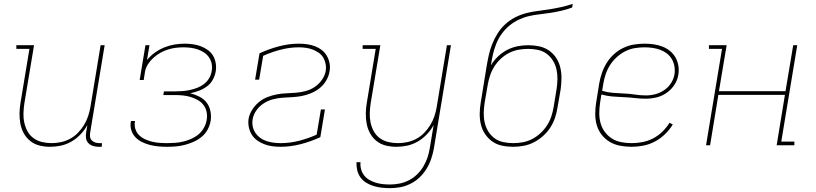

<svg xmlns="http://www.w3.org/2000/svg" viewBox="-20 -755 4240 998"><path d="M241 8Q212 8 185.5 1.5Q159 -5 138 -21.5Q117 -38 104 -61.5Q91 -85 86 -111.5Q81 -138 81.5 -166.5Q82 -195 87 -223L133 -501H65V-520H157L107 -220Q103 -194 102 -168.5Q101 -143 106 -119Q111 -95 122.5 -73.5Q134 -52 153.5 -37.5Q173 -23 197.5 -17Q222 -11 248 -11Q272 -11 296 -16Q320 -21 343 -33Q366 -45 384.5 -64Q403 -83 416.5 -105Q430 -127 438 -151Q446 -175 450 -199L503 -520H524L449 -68Q447 -57 448 -45.5Q449 -34 456.5 -26Q464 -18 474.5 -14.5Q485 -11 497 -11H510L509 8H493Q477 8 463 3.5Q449 -1 439 -11.5Q429 -22 427 -37.5Q425 -53 428 -68L434 -105Q420 -79 398.5 -56.5Q377 -34 351 -19Q325 -4 296.5 2Q268 8 241 8Z M849 8Q826 8 803.5 6Q781 4 759.5 -1.5Q738 -7 718.5 -16.5Q699 -26 684.5 -41Q670 -56 663 -77Q656 -98 660 -121L661 -126H682L681 -122Q678 -102 684 -83.5Q690 -65 703.5 -52Q717 -39 734.5 -31Q752 -23 770.5 -18.5Q789 -14 809 -12.5Q829 -11 850 -11Q870 -11 890.5 -12.5Q911 -14 932 -19Q953 -24 973.5 -33Q994 -42 1011 -56Q1028 -70 1039.5 -90Q1051 -110 1054 -130Q1058 -152 1054 -172.5Q1050 -193 1038 -209Q1026 -225 1008 -235Q990 -245 970.5 -251Q951 -257 930 -259Q909 -261 887 -261H829L832 -280H890Q909 -280 928.5 -281.5Q948 -283 966.5 -287Q985 -291 1004 -298Q1023 -305 1039.5 -317.5Q1056 -330 1066.5 -347.5Q1077 -365 1080 -384Q1084 -404 1080.5 -422.5Q1077 -441 1067 -456Q1057 -471 1041.5 -481.5Q1026 -492 1008.5 -498Q991 -504 972 -506.5Q953 -509 934 -509Q914 -509 893.5 -506.5Q873 -504 852.5 -497.5Q832 -491 813.5 -480.5Q795 -470 778.5 -455.5Q762 -441 750 -422.5Q738 -404 734 -384L727 -339H706L736 -520H757L744 -443Q762 -465 785 -481.5Q808 -498 834 -508.5Q860 -519 886.5 -523.5Q913 -528 939 -528Q961 -528 982.5 -525Q1004 -522 1024 -514.5Q1044 -507 1061 -494.5Q1078 -482 1088 -464.5Q1098 -447 1101.5 -425.5Q1105 -404 1101 -382Q1097 -360 1085.5 -339.5Q1074 -319 1054.5 -305Q1035 -291 1013 -283Q991 -275 969 -270Q994 -264 1016.5 -252.5Q1039 -241 1053.5 -222.5Q1068 -204 1073.5 -178.5Q1079 -153 1075 -127Q1071 -104 1059.5 -82Q1048 -60 1028.5 -44Q1009 -28 986.5 -18Q964 -8 941 -2Q918 4 895 6Q872 8 849 8Z M1438 8Q1416 8 1394.5 5Q1373 2 1353.5 -5.5Q1334 -13 1317 -25Q1300 -37 1289 -54.5Q1278 -72 1273.5 -93.5Q1269 -115 1272 -137Q1276 -161 1290.5 -184Q1305 -207 1325.5 -224Q1346 -241 1370.5 -250.5Q1395 -260 1419.5 -264.5Q1444 -269 1469 -270Q1494 -271 1518.5 -273Q1543 -275 1568 -281.5Q1593 -288 1615 -302.5Q1637 -317 1653 -339.5Q1669 -362 1673 -386Q1676 -405 1672.5 -423Q1669 -441 1660 -456Q1651 -471 1636.5 -481Q1622 -491 1605 -497.5Q1588 -504 1570 -506.5Q1552 -509 1533 -509Q1487 -509 1440 -497Q1393 -485 1348 -465L1327 -341H1306L1329 -478Q1379 -501 1431 -514.5Q1483 -528 1534 -528Q1555 -528 1576.5 -525Q1598 -522 1617.5 -514.5Q1637 -507 1653 -494.5Q1669 -482 1679 -464.5Q1689 -447 1693 -426Q1697 -405 1693 -384Q1689 -359 1675.5 -336Q1662 -313 1641 -296.5Q1620 -280 1595.5 -270Q1571 -260 1546 -255.5Q1521 -251 1496.5 -250Q1472 -249 1447 -247Q1422 -245 1397.5 -238.5Q1373 -232 1350.5 -217.5Q1328 -203 1312.5 -181Q1297 -159 1293 -134Q1290 -115 1294 -96.5Q1298 -78 1308 -63.5Q1318 -49 1332.5 -38.5Q1347 -28 1364.5 -22Q1382 -16 1401 -13.5Q1420 -11 1440 -11Q1486 -11 1533.5 -23Q1581 -35 1626 -55L1648 -186H1669L1645 -42Q1595 -19 1542.5 -5.5Q1490 8 1438 8Z M2008 223Q1985 223 1963.5 220.5Q1942 218 1922 212Q1902 206 1884 195Q1866 184 1854 167.5Q1842 151 1837 130.5Q1832 110 1833 88H1854Q1852 107 1857 125Q1862 143 1873 157Q1884 171 1899.5 180Q1915 189 1933 194.5Q1951 200 1969.5 202Q1988 204 2007 204Q2032 204 2057 199Q2082 194 2105.5 182Q2129 170 2148 151.5Q2167 133 2180.5 110.5Q2194 88 2202 64Q2210 40 2214 15L2234 -105Q2220 -79 2198.5 -56.5Q2177 -34 2151 -19Q2125 -4 2096.5 2Q2068 8 2041 8Q2012 8 1985.5 1.5Q1959 -5 1938 -21.5Q1917 -38 1904 -61.5Q1891 -85 1886 -111.5Q1881 -138 1881.5 -166.5Q1882 -195 1887 -223L1933 -501H1865V-520H1957L1907 -220Q1903 -194 1902 -168.5Q1901 -143 1906 -119Q1911 -95 1922.5 -73.5Q1934 -52 1953.5 -37.5Q1973 -23 1997.5 -17Q2022 -11 2048 -11Q2072 -11 2096 -16Q2120 -21 2143 -33Q2166 -45 2184.5 -64Q2203 -83 2216.5 -105Q2230 -127 2238 -151Q2246 -175 2250 -199L2303 -520H2324L2235 18Q2230 45 2221 71.5Q2212 98 2197 122.5Q2182 147 2161 167Q2140 187 2114 200Q2088 213 2061 218Q2034 223 2008 223Z M2647 8Q2617 8 2589 2Q2561 -4 2539 -19.5Q2517 -35 2501.5 -58Q2486 -81 2479.5 -108.5Q2473 -136 2473.5 -165Q2474 -194 2479 -223L2509 -408Q2514 -438 2520.5 -467.5Q2527 -497 2538.5 -526Q2550 -555 2567 -582Q2584 -609 2608 -630.5Q2632 -652 2660 -666Q2688 -680 2718.5 -687.5Q2749 -695 2778.5 -698.5Q2808 -702 2838.5 -707Q2869 -712 2898.5 -718.5Q2928 -725 2957 -735L2954 -716Q2928 -706 2899.5 -699.5Q2871 -693 2843.5 -688.5Q2816 -684 2788 -681Q2760 -678 2732.5 -672Q2705 -666 2678 -653.5Q2651 -641 2628 -622Q2605 -603 2587.5 -578.5Q2570 -554 2559.5 -527.5Q2549 -501 2542.5 -473Q2536 -445 2532 -418V-416Q2547 -441 2568.5 -461.5Q2590 -482 2616 -495.5Q2642 -509 2670 -514.5Q2698 -520 2726 -520Q2755 -520 2783 -514Q2811 -508 2833.5 -492.5Q2856 -477 2871 -454Q2886 -431 2892.5 -403.5Q2899 -376 2898.5 -347Q2898 -318 2894 -289L2878 -197Q2874 -170 2865 -143Q2856 -116 2840.5 -92Q2825 -68 2802.5 -48Q2780 -28 2754.5 -15Q2729 -2 2701 3Q2673 8 2647 8ZM2648 -11Q2672 -11 2697 -15.5Q2722 -20 2745.5 -32Q2769 -44 2789 -62.5Q2809 -81 2823.5 -103.5Q2838 -126 2846 -150.5Q2854 -175 2858 -200L2873 -292Q2877 -318 2877.5 -344Q2878 -370 2872.5 -394.5Q2867 -419 2854 -440Q2841 -461 2821.5 -475.5Q2802 -490 2777 -495.5Q2752 -501 2725 -501Q2701 -501 2675.5 -496.5Q2650 -492 2626.5 -480Q2603 -468 2583 -449.5Q2563 -431 2549 -408.5Q2535 -386 2527 -361.5Q2519 -337 2515 -313L2499 -220Q2495 -194 2494.5 -168Q2494 -142 2499.5 -117.5Q2505 -93 2518 -72Q2531 -51 2550.5 -36.5Q2570 -22 2595.5 -16.5Q2621 -11 2648 -11Z M3263 8Q3233 8 3203.5 2.5Q3174 -3 3149.5 -17.5Q3125 -32 3107.5 -54.5Q3090 -77 3082 -104.5Q3074 -132 3074 -162.5Q3074 -193 3079 -223L3095 -323Q3100 -351 3109.5 -378Q3119 -405 3134.5 -429.5Q3150 -454 3172 -474Q3194 -494 3221 -506.5Q3248 -519 3275.5 -523.5Q3303 -528 3330 -528Q3355 -528 3378.5 -524.5Q3402 -521 3423 -513Q3444 -505 3462 -490.5Q3480 -476 3491 -456.5Q3502 -437 3506 -414Q3510 -391 3506 -367Q3502 -339 3485.5 -314Q3469 -289 3444.5 -272Q3420 -255 3392 -248.5Q3364 -242 3336 -242Q3307 -242 3278.5 -245.5Q3250 -249 3220.5 -250Q3191 -251 3162.5 -253.5Q3134 -256 3106 -264L3099 -220Q3095 -193 3095 -166Q3095 -139 3102 -114Q3109 -89 3124.5 -68.5Q3140 -48 3161.5 -34.5Q3183 -21 3209.5 -16Q3236 -11 3264 -11Q3292 -11 3320 -16.5Q3348 -22 3374.5 -35.5Q3401 -49 3423 -70.5Q3445 -92 3460 -117L3477 -108Q3461 -81 3436.5 -57.5Q3412 -34 3383.5 -19Q3355 -4 3324 2Q3293 8 3263 8ZM3338 -259Q3362 -259 3386.5 -265.5Q3411 -272 3432.5 -286.5Q3454 -301 3468 -323Q3482 -345 3486 -369Q3489 -390 3485.5 -410.5Q3482 -431 3472 -448Q3462 -465 3446.5 -477Q3431 -489 3412 -496Q3393 -503 3372.5 -506Q3352 -509 3331 -509Q3306 -509 3280.5 -505Q3255 -501 3231 -489Q3207 -477 3186.5 -458.5Q3166 -440 3151.5 -417.5Q3137 -395 3128.5 -370Q3120 -345 3116 -320L3110 -283Q3136 -275 3165 -272.5Q3194 -270 3223 -269Q3252 -268 3280.5 -263.5Q3309 -259 3338 -259Z M3650 0 3733 -501H3665V-520H3757L3717 -281H4063L4103 -520H4124L4041 -19H4109V0H4017L4060 -262H3714L3671 0Z"/></svg>

Font: Iosevka Etoile Thin
Style: Italic
Weight: 100
Italic angle: -9°
Designer: Belleve Invis
Foundry: Belleve Invis
Version: Version 22.1.2; ttfautohint (v1.8.4)